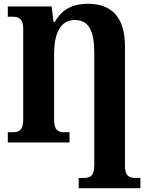

<svg xmlns="http://www.w3.org/2000/svg" viewBox="-20 -748 787 1008"><path d="M393 240H717V186H689C658 186 636 175 636 123V-506C636 -657 566 -728 443 -728C347 -728 299 -688 268 -633H261L251 -714H21V-660H49C79 -660 102 -649 102 -597V-122C102 -65 81 -54 49 -54H21V0H345V-54H315C284 -54 264 -65 264 -122V-464C264 -564 292 -643 373 -643C445 -643 475 -588 475 -469V118C475 175 454 186 423 186H393Z"/></svg>

Font: Noto Serif Condensed ExtraBold
Style: Regular
Weight: 800
Width: 3
Designer: Monotype Design Team
Foundry: Monotype Imaging Inc.
Version: Version 2.013